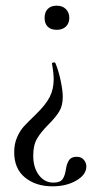

<svg xmlns="http://www.w3.org/2000/svg" viewBox="-20 -381 367 676"><path d="M212 215Q215 195 223 183Q231 171 250 171Q266 171 275 181.5Q284 192 284 205Q284 234 249 254.5Q214 275 165 275Q106 275 68 244Q30 213 30 155Q30 125 40.5 101.5Q51 78 65 63Q79 48 106 22Q141 -12 155 -39.5Q169 -67 169 -102Q169 -124 163 -157Q162 -160 168 -161Q174 -162 175 -159Q186 -133 193.5 -97.5Q201 -62 201 -40Q201 -9 188.5 11.5Q176 32 151 57Q124 84 110.5 107Q97 130 97 167Q97 209 117 235.5Q137 262 168 262Q192 262 200.5 249.5Q209 237 212 215ZM224 -318Q224 -299 212 -287.5Q200 -276 180 -276Q159 -276 148 -287Q137 -298 137 -318Q137 -338 148 -349.5Q159 -361 180 -361Q200 -361 212 -349Q224 -337 224 -318Z"/></svg>

Font: Cormorant
Style: Regular
Weight: 400
Designer: Christian Thalmann (Catharsis Fonts)
Foundry: Catharsis Fonts
Version: Version 4.000